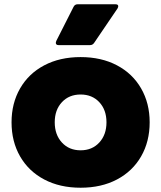

<svg xmlns="http://www.w3.org/2000/svg" viewBox="-20 -825 754 898"><path d="M34 -253Q34 -342 74 -411.5Q114 -481 187 -519.5Q260 -558 357 -558Q454 -558 527 -519.5Q600 -481 640 -411.5Q680 -342 680 -253Q680 -163 640 -93.5Q600 -24 527 14.5Q454 53 357 53Q260 53 187 14.5Q114 -24 74 -93.5Q34 -163 34 -253ZM357 -122Q411 -122 444.5 -158.5Q478 -195 478 -253Q478 -311 444.5 -347Q411 -383 357 -383Q303 -383 269.5 -347Q236 -311 236 -253Q236 -195 269.5 -158.5Q303 -122 357 -122ZM241 -625 243 -633 324 -793Q330 -805 343 -805H520Q533 -805 533 -796Q533 -792 530 -786L420 -624Q413 -614 401 -614H254Q241 -614 241 -625Z"/></svg>

Font: LINE Seed JP_TTF ExtraBold
Style: Regular
Weight: 800
Designer: LY Corporation & Fontrix & Fontworks
Version: Version 1.015